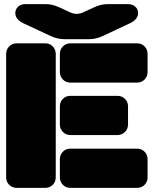

<svg xmlns="http://www.w3.org/2000/svg" viewBox="-20 -910 745 930"><path d="M54.2 -847.2Q54.2 -865.2 67.9 -877.7Q81.5 -890.1 103 -890.1H201.2Q233.4 -890.1 266.1 -875L317.9 -851.1Q351.1 -834.5 384.8 -851.1L437 -875Q469.7 -890.1 502 -890.1H600.1Q621.6 -890.1 635.3 -877.7Q648.9 -865.2 648.9 -847.2Q648.9 -816.4 610.8 -797.9L476.1 -734.9Q444.8 -720.2 411.1 -720.2H292Q258.8 -720.2 227.1 -734.9L91.8 -797.9Q54.2 -816.4 54.2 -847.2ZM199.2 0H61Q39.6 0 24.7 -14.6Q9.8 -29.3 9.8 -50.8V-648.9Q9.8 -670.4 24.7 -685.3Q39.6 -700.2 61 -700.2H199.2Q220.7 -700.2 235.4 -685.3Q250 -670.4 250 -648.9V-50.8Q250 -29.3 235.4 -14.6Q220.7 0 199.2 0ZM644 -509.8H320.8Q299.3 -509.8 284.7 -524.7Q270 -539.6 270 -561V-648.9Q270 -670.4 284.7 -685.3Q299.3 -700.2 320.8 -700.2H644Q665.5 -700.2 680.2 -685.3Q694.8 -670.4 694.8 -648.9V-561Q694.8 -539.6 680.2 -524.7Q665.5 -509.8 644 -509.8ZM548.8 -255.9H320.8Q299.3 -255.9 284.7 -270.8Q270 -285.6 270 -307.1V-395Q270 -416.5 284.7 -431.2Q299.3 -445.8 320.8 -445.8H548.8Q570.3 -445.8 585.2 -431.2Q600.1 -416.5 600.1 -395V-307.1Q600.1 -285.6 585.2 -270.8Q570.3 -255.9 548.8 -255.9ZM644 0H320.8Q299.3 0 284.7 -14.6Q270 -29.3 270 -50.8V-139.2Q270 -160.6 284.7 -175.3Q299.3 -189.9 320.8 -189.9H644Q665.5 -189.9 680.2 -175.3Q694.8 -160.6 694.8 -139.2V-50.8Q694.8 -29.3 680.2 -14.6Q665.5 0 644 0Z"/></svg>

Font: Nastup Soft
Style: Regular
Weight: 400
Designer: Maksym Kobuzan
Foundry: Zakznak
Version: Version 1.020;hotconv 1.0.109;makeotfexe 2.5.65596